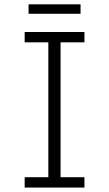

<svg xmlns="http://www.w3.org/2000/svg" viewBox="-20 -844 490 864"><path d="M91 0V-46.5H197.5V-653.5H91V-700H360V-653.5H252.5V-46.5H360V0ZM108.5 -782V-824.5H342.5V-782Z"/></svg>

Font: Trispace Condensed ExtraLight
Style: Regular
Weight: 200
Width: 3
Designer: Tyler Finck
Foundry: Etcetera Type Company
Version: Version 1.210; ttfautohint (v1.8.3)